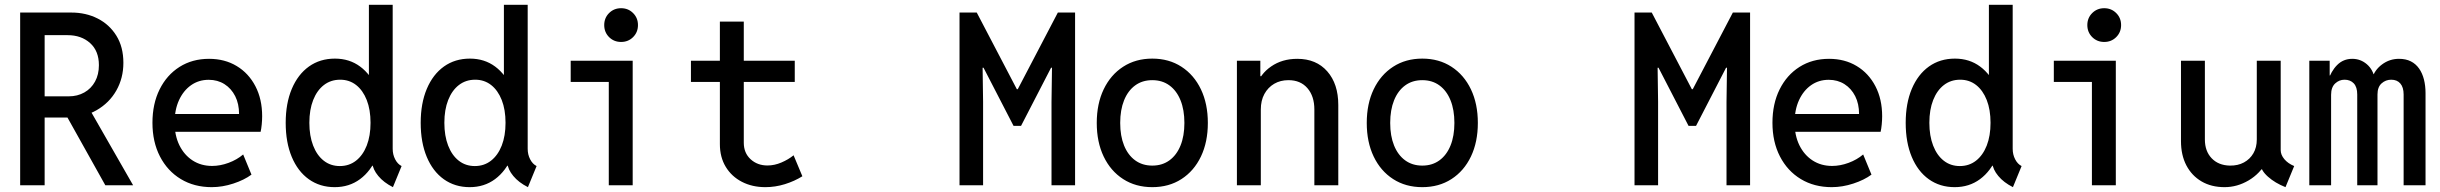

<svg xmlns="http://www.w3.org/2000/svg" viewBox="-20 -772 10165 800"><path d="M135.3 -282.2V-370.6H266.6Q302.7 -370.6 331.3 -386.7Q359.9 -402.8 376 -432.1Q392.1 -461.4 392.1 -500.5Q392.1 -559.6 355.5 -592.5Q318.8 -625.5 261.7 -625.5H135.3V-719.7H277.3Q337.9 -719.7 387 -694.8Q436 -669.9 465.1 -623Q494.1 -576.2 494.1 -510.3Q494.1 -446.8 464.8 -395Q435.5 -343.3 382.3 -312.7Q329.1 -282.2 256.3 -282.2ZM64 0V-719.7H166V0ZM418.9 0 252.4 -297.9 328.6 -359.9 534.7 0Z M862.3 7.8Q789.1 7.8 733.4 -25.9Q677.7 -59.6 646.5 -120.1Q615.2 -180.7 615.2 -260.3Q615.2 -339.4 645 -399.4Q674.8 -459.5 728 -493.2Q781.2 -526.9 851.1 -526.9Q916.5 -526.9 966.3 -496.8Q1016.1 -466.8 1044.2 -412.8Q1072.3 -358.9 1072.3 -287.6Q1072.3 -272 1070.6 -253.7Q1068.8 -235.4 1065.9 -222.7H692.9V-296.9H976.1Q976.1 -339.4 960 -371.3Q943.8 -403.3 915.3 -421.4Q886.7 -439.5 849.6 -439.5Q808.1 -439.5 776.1 -417Q744.1 -394.5 725.8 -354.5Q707.5 -314.5 707.5 -261.2Q707.5 -207.5 727.5 -166.7Q747.6 -126 782.7 -103.3Q817.9 -80.6 863.8 -80.6Q897.5 -80.6 932.4 -93.5Q967.3 -106.4 993.2 -128.4L1027.8 -44.4Q997.6 -22 952.1 -7.1Q906.7 7.8 862.3 7.8Z M1617.2 7.8Q1578.6 -11.7 1556.2 -38.8Q1533.7 -65.9 1531.2 -92.8L1545.4 -81.5H1506.8L1527.8 -140.1V-408.2L1506.3 -460.4H1517.1V-752H1616.2V-151.9Q1616.2 -127.9 1626.5 -108.2Q1636.7 -88.4 1653.3 -80.1ZM1374.5 7.8Q1313 7.8 1266.8 -25.1Q1220.7 -58.1 1195.6 -118.4Q1170.4 -178.7 1170.4 -260.3Q1170.4 -341.3 1195.8 -401.6Q1221.2 -461.9 1267.3 -494.9Q1313.5 -527.8 1375.5 -527.8Q1436 -527.8 1480.7 -494.6Q1525.4 -461.4 1550.5 -401.1Q1575.7 -340.8 1575.7 -260.3Q1575.7 -179.7 1550.5 -119.4Q1525.4 -59.1 1480.2 -25.6Q1435.1 7.8 1374.5 7.8ZM1396 -80.1Q1434.6 -80.1 1463.4 -102.5Q1492.2 -125 1508.1 -165.5Q1523.9 -206.1 1523.9 -260.3Q1523.9 -314.9 1508.1 -355.2Q1492.2 -395.5 1463.9 -417.7Q1435.5 -439.9 1397.5 -439.9Q1358.4 -439.9 1329.6 -417.7Q1300.8 -395.5 1284.9 -355.2Q1269 -314.9 1269 -260.3Q1269 -206.1 1284.7 -165.5Q1300.3 -125 1328.9 -102.5Q1357.4 -80.1 1396 -80.1Z M2179.7 7.8Q2141.1 -11.7 2118.7 -38.8Q2096.2 -65.9 2093.8 -92.8L2107.9 -81.5H2069.3L2090.3 -140.1V-408.2L2068.8 -460.4H2079.6V-752H2178.7V-151.9Q2178.7 -127.9 2189 -108.2Q2199.2 -88.4 2215.8 -80.1ZM1937 7.8Q1875.5 7.8 1829.3 -25.1Q1783.2 -58.1 1758.1 -118.4Q1732.9 -178.7 1732.9 -260.3Q1732.9 -341.3 1758.3 -401.6Q1783.7 -461.9 1829.8 -494.9Q1876 -527.8 1938 -527.8Q1998.5 -527.8 2043.2 -494.6Q2087.9 -461.4 2113 -401.1Q2138.2 -340.8 2138.2 -260.3Q2138.2 -179.7 2113 -119.4Q2087.9 -59.1 2042.7 -25.6Q1997.6 7.8 1937 7.8ZM1958.5 -80.1Q1997.1 -80.1 2025.9 -102.5Q2054.7 -125 2070.6 -165.5Q2086.4 -206.1 2086.4 -260.3Q2086.4 -314.9 2070.6 -355.2Q2054.7 -395.5 2026.4 -417.7Q1998 -439.9 1960 -439.9Q1920.9 -439.9 1892.1 -417.7Q1863.3 -395.5 1847.4 -355.2Q1831.5 -314.9 1831.5 -260.3Q1831.5 -206.1 1847.2 -165.5Q1862.8 -125 1891.4 -102.5Q1919.9 -80.1 1958.5 -80.1Z M2516.6 0V-519H2616.2V0ZM2357.9 -430.7V-519H2616.2V-430.7ZM2567.9 -597.2Q2538.1 -597.2 2517.8 -617.4Q2497.6 -637.7 2497.6 -667.5Q2497.6 -697.3 2517.8 -717.5Q2538.1 -737.8 2567.9 -737.8Q2597.7 -737.8 2617.9 -717.5Q2638.2 -697.3 2638.2 -667.5Q2638.2 -637.7 2617.9 -617.4Q2597.7 -597.2 2567.9 -597.2Z M3168.9 7.8Q3114.3 7.8 3071.3 -14.4Q3028.3 -36.6 3003.9 -76.9Q2979.5 -117.2 2979.5 -171.4V-682.1H3079.1V-177.2Q3079.1 -134.8 3107.4 -108.6Q3135.7 -82.5 3177.7 -82.5Q3207 -82.5 3236.1 -95Q3265.1 -107.4 3286.6 -125L3323.2 -37.6Q3290.5 -17.1 3250.2 -4.6Q3210 7.8 3168.9 7.8ZM2858.9 -430.7V-519H3291.5V-430.7Z M3978 0V-719.7H4049.8L4216.8 -400.4H4220.7L4387.7 -719.7H4459.5V0H4361.3V-347.7L4363.3 -489.7H4359.4L4234.4 -247.6H4203.1L4078.1 -489.7H4074.2L4076.2 -347.7V0Z M4781.2 7.8Q4711.9 7.8 4659.7 -25.9Q4607.4 -59.6 4578.6 -119.9Q4549.8 -180.2 4549.8 -259.8Q4549.8 -339.4 4578.6 -399.7Q4607.4 -460 4659.7 -493.9Q4711.9 -527.8 4781.2 -527.8Q4850.6 -527.8 4902.8 -493.9Q4955.1 -460 4983.9 -399.7Q5012.7 -339.4 5012.7 -259.8Q5012.7 -180.2 4983.9 -119.9Q4955.1 -59.6 4902.8 -25.9Q4850.6 7.8 4781.2 7.8ZM4781.2 -82Q4822.8 -82 4852.8 -104Q4882.8 -126 4898.9 -165.8Q4915 -205.6 4915 -259.8Q4915 -314 4898.9 -354Q4882.8 -394 4852.8 -416Q4822.8 -438 4781.2 -438Q4739.7 -438 4709.7 -416Q4679.7 -394 4663.6 -354Q4647.5 -314 4647.5 -259.8Q4647.5 -205.6 4663.6 -165.8Q4679.7 -126 4709.7 -104Q4739.7 -82 4781.2 -82Z M5133.8 0V-519H5231.4V-454.6H5251.5L5215.8 -414.6Q5230.5 -463.4 5276.4 -495.1Q5322.3 -526.9 5385.3 -526.9Q5464.4 -526.9 5510.3 -474.6Q5556.2 -422.4 5556.2 -334.5V0H5456.5V-315.9Q5456.5 -371.1 5427.7 -404.5Q5398.9 -438 5348.6 -438Q5314.9 -438 5289.1 -422.9Q5263.2 -407.7 5248.3 -380.4Q5233.4 -353 5233.4 -315.9V0Z M5906.2 7.8Q5836.9 7.8 5784.7 -25.9Q5732.4 -59.6 5703.6 -119.9Q5674.8 -180.2 5674.8 -259.8Q5674.8 -339.4 5703.6 -399.7Q5732.4 -460 5784.7 -493.9Q5836.9 -527.8 5906.2 -527.8Q5975.6 -527.8 6027.8 -493.9Q6080.1 -460 6108.9 -399.7Q6137.7 -339.4 6137.7 -259.8Q6137.7 -180.2 6108.9 -119.9Q6080.1 -59.6 6027.8 -25.9Q5975.6 7.8 5906.2 7.8ZM5906.2 -82Q5947.8 -82 5977.8 -104Q6007.8 -126 6023.9 -165.8Q6040 -205.6 6040 -259.8Q6040 -314 6023.9 -354Q6007.8 -394 5977.8 -416Q5947.8 -438 5906.2 -438Q5864.7 -438 5834.7 -416Q5804.7 -394 5788.6 -354Q5772.5 -314 5772.5 -259.8Q5772.5 -205.6 5788.6 -165.8Q5804.7 -126 5834.7 -104Q5864.7 -82 5906.2 -82Z M6790.5 0V-719.7H6862.3L7029.3 -400.4H7033.2L7200.2 -719.7H7272V0H7173.8V-347.7L7175.8 -489.7H7171.9L7046.9 -247.6H7015.6L6890.6 -489.7H6886.7L6888.7 -347.7V0Z M7612.3 7.8Q7539.1 7.8 7483.4 -25.9Q7427.7 -59.6 7396.5 -120.1Q7365.2 -180.7 7365.2 -260.3Q7365.2 -339.4 7395 -399.4Q7424.8 -459.5 7478 -493.2Q7531.2 -526.9 7601.1 -526.9Q7666.5 -526.9 7716.3 -496.8Q7766.1 -466.8 7794.2 -412.8Q7822.3 -358.9 7822.3 -287.6Q7822.3 -272 7820.6 -253.7Q7818.8 -235.4 7815.9 -222.7H7442.9V-296.9H7726.1Q7726.1 -339.4 7710 -371.3Q7693.8 -403.3 7665.3 -421.4Q7636.7 -439.5 7599.6 -439.5Q7558.1 -439.5 7526.1 -417Q7494.1 -394.5 7475.8 -354.5Q7457.5 -314.5 7457.5 -261.2Q7457.5 -207.5 7477.5 -166.7Q7497.6 -126 7532.7 -103.3Q7567.9 -80.6 7613.8 -80.6Q7647.5 -80.6 7682.4 -93.5Q7717.3 -106.4 7743.2 -128.4L7777.8 -44.4Q7747.6 -22 7702.1 -7.1Q7656.7 7.8 7612.3 7.8Z M8367.2 7.8Q8328.6 -11.7 8306.2 -38.8Q8283.7 -65.9 8281.2 -92.8L8295.4 -81.5H8256.8L8277.8 -140.1V-408.2L8256.3 -460.4H8267.1V-752H8366.2V-151.9Q8366.2 -127.9 8376.5 -108.2Q8386.7 -88.4 8403.3 -80.1ZM8124.5 7.8Q8063 7.8 8016.8 -25.1Q7970.7 -58.1 7945.6 -118.4Q7920.4 -178.7 7920.4 -260.3Q7920.4 -341.3 7945.8 -401.6Q7971.2 -461.9 8017.3 -494.9Q8063.5 -527.8 8125.5 -527.8Q8186 -527.8 8230.7 -494.6Q8275.4 -461.4 8300.5 -401.1Q8325.7 -340.8 8325.7 -260.3Q8325.7 -179.7 8300.5 -119.4Q8275.4 -59.1 8230.2 -25.6Q8185.1 7.8 8124.5 7.8ZM8146 -80.1Q8184.6 -80.1 8213.4 -102.5Q8242.2 -125 8258.1 -165.5Q8273.9 -206.1 8273.9 -260.3Q8273.9 -314.9 8258.1 -355.2Q8242.2 -395.5 8213.9 -417.7Q8185.5 -439.9 8147.5 -439.9Q8108.4 -439.9 8079.6 -417.7Q8050.8 -395.5 8034.9 -355.2Q8019 -314.9 8019 -260.3Q8019 -206.1 8034.7 -165.5Q8050.3 -125 8078.9 -102.5Q8107.4 -80.1 8146 -80.1Z M8696.3 0V-519H8795.9V0ZM8537.6 -430.7V-519H8795.9V-430.7ZM8747.6 -597.2Q8717.8 -597.2 8697.5 -617.4Q8677.2 -637.7 8677.2 -667.5Q8677.2 -697.3 8697.5 -717.5Q8717.8 -737.8 8747.6 -737.8Q8777.3 -737.8 8797.6 -717.5Q8817.9 -697.3 8817.9 -667.5Q8817.9 -637.7 8797.6 -617.4Q8777.3 -597.2 8747.6 -597.2Z M9249 7.8Q9193.8 7.8 9153.1 -16.1Q9112.3 -40 9089.8 -83Q9067.4 -126 9067.4 -184.1V-519H9167V-190.9Q9167 -142.1 9195.3 -112.5Q9223.6 -83 9271 -82Q9304.7 -81.5 9329.8 -95.2Q9355 -108.9 9369.1 -133.3Q9383.3 -157.7 9383.3 -190.9V-519H9482.9V-146.5Q9482.9 -127 9498 -108.9Q9513.2 -90.8 9539.1 -80.1L9502.9 7.8Q9459.5 -9.3 9429.7 -35.9Q9399.9 -62.5 9399.4 -87.9L9432.1 -66.4H9375L9424.3 -99.1Q9397.5 -48.8 9349.6 -20.5Q9301.8 7.8 9249 7.8Z M9602.1 0V-519H9687V-457.5H9698.7L9679.2 -433.1Q9692.4 -475.1 9718 -501Q9743.7 -526.9 9781.2 -526.9Q9815.4 -526.9 9841.6 -504.6Q9867.7 -482.4 9875 -443.8L9857.4 -462.9H9882.3L9863.3 -443.8Q9873.5 -480 9905 -503.4Q9936.5 -526.9 9975.6 -526.9Q10004.4 -526.9 10025.1 -516.4Q10045.9 -505.9 10059.6 -486.3Q10073.2 -466.8 10079.8 -440.7Q10086.4 -414.6 10086.4 -383.8V0H9995.1V-378.4Q9995.1 -408.2 9981.4 -424.1Q9967.8 -439.9 9943.4 -439.9Q9920.4 -439.9 9903.3 -424.6Q9886.2 -409.2 9886.2 -378.4V0H9801.8V-378.4Q9801.8 -409.2 9787.4 -424.6Q9772.9 -439.9 9749 -439.9Q9726.6 -439.9 9709.7 -424.1Q9692.9 -408.2 9692.9 -377V0Z"/></svg>

Font: Reddit Mono Medium
Style: Regular
Weight: 500
Monospace: yes
Designer: Stephen Hutchings
Foundry: Reddit
Version: Version 1.014